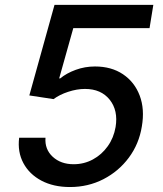

<svg xmlns="http://www.w3.org/2000/svg" viewBox="-20 -747 660 777"><path d="M263.1 9.9Q196.4 9.9 147.5 -16Q98.7 -41.9 74.6 -87Q50.4 -132.1 57.5 -189.6H164.1Q160.5 -143.1 193.2 -112.7Q225.9 -82.4 278.1 -82.4Q320 -82.4 355.8 -101.7Q391.7 -121.1 416 -155.2Q440.3 -189.3 447.8 -233Q458.8 -299.7 424 -343.4Q389.2 -387.1 323.9 -387.1Q291.2 -387.1 256 -375.5Q220.9 -364 196.7 -345.9L98.7 -360.8L200.6 -727.3H600.5L585.2 -633.2H276.6L219.5 -429.7H223.7Q248.9 -450.6 286.2 -464.3Q323.5 -478 364.3 -478Q430.8 -478 477.6 -446.6Q524.5 -415.1 545.3 -360.3Q566.1 -305.4 554 -235.1Q542.6 -164.4 501.4 -109Q460.2 -53.6 398.4 -21.8Q336.6 9.9 263.1 9.9Z"/></svg>

Font: Inter UI Medium
Style: Italic
Weight: 500
Italic angle: 9.39999°
Designer: Rasmus Andersson
Foundry: rsms
Version: 3.2;8d6f07862